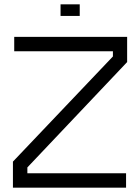

<svg xmlns="http://www.w3.org/2000/svg" viewBox="-20 -871 650 891"><path d="M107 -94V-67H565V0H40V-121L504 -609V-633H46V-700H570V-583ZM261 -851H350V-797H261Z"/></svg>

Font: Turret Road Medium
Style: Regular
Weight: 500
Designer: Noponies
Foundry: Noponies
Version: Version 1.001; ttfautohint (v1.8)